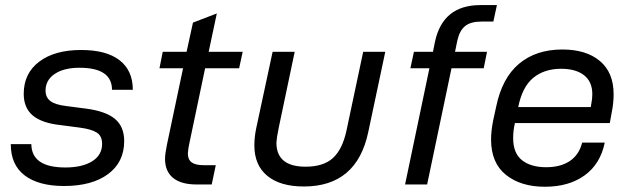

<svg xmlns="http://www.w3.org/2000/svg" viewBox="-20 -710 2424 739"><path d="M21.5 -155.3H100.6Q101.6 -65.4 231.4 -65.4Q296.9 -65.4 335 -89.4Q373 -113.3 373 -156.2Q373 -186.5 352.5 -199.7Q332 -212.9 287.1 -218.8L212.9 -228.5Q140.6 -236.3 106 -265.6Q71.3 -294.9 71.3 -348.6Q71.3 -427.7 130.9 -472.7Q190.4 -517.6 292 -517.6Q389.6 -517.6 440.4 -478Q491.2 -438.5 491.2 -364.3H411.1Q411.1 -449.2 286.1 -449.2Q225.6 -449.2 190.4 -425.3Q155.3 -401.4 155.3 -361.3Q155.3 -335 174.3 -320.8Q193.4 -306.6 235.4 -301.8L310.5 -292Q386.7 -282.2 422.4 -252.4Q458 -222.7 458 -167Q458 -85.9 396 -40Q334 5.9 226.6 5.9Q128.9 5.9 75.2 -34.7Q21.5 -75.2 21.5 -155.3Z M709 -159.2Q704.1 -137.7 703.1 -119.1Q703.1 -95.7 717.8 -85Q732.4 -74.2 763.7 -74.2H810.5L794.9 0H736.3Q676.8 0 646 -25.4Q615.2 -50.8 615.2 -98.6Q615.2 -118.2 623 -155.3L684.6 -447.3H593.8L606.4 -510.7H698.2L722.7 -623L814.5 -658.2L783.2 -510.7H914.1L900.4 -447.3H769.5Z M959 -150.4Q959 -180.7 965.8 -214.8L1029.3 -510.7H1114.3L1052.7 -217.8Q1044.9 -179.7 1043.9 -161.1Q1043.9 -68.4 1156.2 -68.4Q1224.6 -68.4 1261.2 -101.6Q1297.9 -134.8 1313.5 -207L1377.9 -510.7H1462.9L1397.5 -202.1Q1353.5 7.8 1149.4 7.8Q1058.6 7.8 1008.8 -33.2Q959 -74.2 959 -150.4Z M1740.2 -553.7 1731.4 -510.7H1854.5L1841.8 -447.3H1717.8L1624 0H1539.1L1632.8 -447.3H1559.6L1573.2 -510.7H1646.5L1654.3 -549.8Q1684.6 -689.5 1827.1 -690.4H1892.6L1878.9 -627H1833Q1792 -627 1770.5 -609.9Q1749 -592.8 1740.2 -553.7Z M2341.8 -347.7Q2341.8 -313.5 2335 -280.3L2327.1 -236.3H1961.9Q1955.1 -207 1955.1 -178.7Q1955.1 -120.1 1989.3 -93.3Q2023.4 -66.4 2082 -66.4Q2137.7 -66.4 2173.3 -90.3Q2209 -114.3 2220.7 -161.1H2307.6Q2291 -79.1 2230.5 -35.2Q2169.9 8.8 2077.1 8.8Q1984.4 8.8 1927.2 -37.1Q1870.1 -83 1870.1 -172.9Q1870.1 -205.1 1877.9 -245.1L1889.6 -298.8Q1912.1 -409.2 1977.5 -464.4Q2043 -519.5 2144.5 -519.5Q2236.3 -519.5 2289.1 -475.1Q2341.8 -430.7 2341.8 -347.7ZM2259.8 -347.7Q2259.8 -395.5 2228 -420.4Q2196.3 -445.3 2139.6 -445.3Q2075.2 -445.3 2032.7 -410.6Q1990.2 -376 1974.6 -297.9H2253.9L2255.9 -310.5Q2259.8 -330.1 2259.8 -347.7Z"/></svg>

Font: Dinish Expanded
Style: Italic
Weight: 400
Width: 7
Italic angle: -12°
Designer: Charles Nix
Foundry: Playbeing
Version: Version 2.005; ttfautohint (v1.8.3)